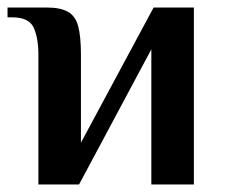

<svg xmlns="http://www.w3.org/2000/svg" viewBox="-20 -490 600 510"><path d="M82 0V-344Q82 -389 69.5 -416.5Q57 -444 12 -444H0V-470H105Q140 -470 160 -459Q180 -448 187.5 -421Q195 -394 195 -344V-111L388 -470H495V0H382V-359L190 0Z"/></svg>

Font: El Messiri SemiBold
Style: Regular
Weight: 600
Designer: Mohamed Gaber
Foundry: Kief Type Foundry
Version: Version 2.020; ttfautohint (v1.8.3)